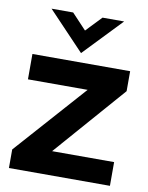

<svg xmlns="http://www.w3.org/2000/svg" viewBox="-79 -747 619 805"><g transform="rotate(10 230.0 -344.5)"><path d="M229 -527 384 -689H292L229 -623L167 -689H75ZM15 0H445V-101H181L445 -403V-488H29V-380H283L15 -79Z"/></g></svg>

Font: FREAK Grotesk
Style: Bold
Weight: 700
Designer: La Scuola Open Source
Foundry: La Scuola Open Source
Version: Version 1.000;PS 1.0;hotconv 1.0.72;makeotf.lib2.5.5900